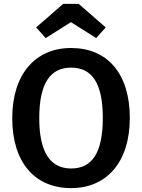

<svg xmlns="http://www.w3.org/2000/svg" viewBox="-20 -953 731 988"><path d="M345 -839 475 -757 524 -812 385 -933H305L166 -812L215 -757ZM346 -706C161 -706 43 -570 43 -345C43 -116 160 15 346 15C530 15 648 -120 648 -346C648 -575 532 -706 346 -706ZM346 -605C453 -605 509 -526 509 -346C509 -165 453 -86 346 -86C237 -86 182 -172 182 -345C182 -525 239 -605 346 -605Z"/></svg>

Font: Fira Sans Medium
Style: Regular
Weight: 500
Designer: Carrois Corporate & Edenspiekermann AG
Foundry: Carrois Corporate GbR & Edenspiekermann AG
Version: Version 4.203